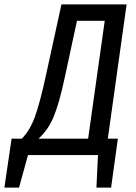

<svg xmlns="http://www.w3.org/2000/svg" viewBox="-90 -709 621 878"><path d="M403 -75H449L418 149H351L358 0H38L-3 149H-70L-37 -75H10Q47 -113 69.5 -174.5Q92 -236 120 -364L191 -689H489ZM389 -614H262L206 -354Q181 -237 155.5 -175.5Q130 -114 86 -75H313Z"/></svg>

Font: Fira Sans Extra Condensed
Style: Italic
Weight: 400
Width: 3
Italic angle: -8°
Designer: Carrois Corporate & Edenspiekermann AG
Foundry: Carrois Corporate GbR & Edenspiekermann AG
Version: Version 4.203